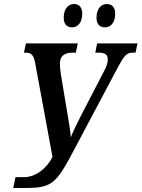

<svg xmlns="http://www.w3.org/2000/svg" viewBox="-20 -930 704 955"><path d="M503 -794C526 -794 553 -812 553 -862C553 -895 536 -910 511 -910C480 -910 460 -882 460 -842C460 -809 476 -794 503 -794ZM339 -794C362 -794 389 -812 389 -862C389 -895 372 -910 348 -910C316 -910 297 -882 297 -842C297 -809 313 -794 339 -794ZM46 5H107C240 5 260 -18 347 -182L564 -591C597 -653 609 -668 640 -668H654L664 -714H463L454 -668H473C502 -668 516 -658 516 -635C516 -620 512 -602 498 -577L384 -357C366 -323 346 -281 332 -247C331 -276 322 -326 315 -367L282 -565C280 -579 278 -598 278 -614C278 -653 303 -668 339 -668H357L367 -714H109L99 -668H108C138 -668 147 -655 155 -616L241 -150C212 -90 155 -49 101 -49H57Z"/></svg>

Font: Noto Serif Condensed Semi
Style: Italic
Weight: 600
Width: 3
Italic angle: -12°
Designer: Monotype Design Team
Foundry: Monotype Imaging Inc.
Version: Version 1.901